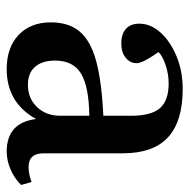

<svg xmlns="http://www.w3.org/2000/svg" viewBox="-16 -550 579 588"><g transform="rotate(90 274.0 -255.5)"><path d="M191 14Q125 14 86.5 -22.5Q48 -59 48 -121Q48 -176 76 -209.5Q104 -243 166.5 -260Q229 -277 334 -282V-368Q334 -428 311 -455Q288 -482 235 -482Q207 -482 179.5 -473Q152 -464 139 -451Q157 -425 165 -409Q173 -393 173 -384Q173 -364 156.5 -350.5Q140 -337 113 -337Q83 -337 67.5 -351.5Q52 -366 52 -392Q52 -427 79 -457Q106 -487 151.5 -506Q197 -525 252 -525Q351 -525 400 -480Q449 -435 449 -341V-99Q449 -53 491 -53Q512 -53 537 -62L546 -30Q525 -9 497.5 2.5Q470 14 444 14Q355 14 344 -76Q294 14 191 14ZM239 -51Q281 -51 307.5 -79Q334 -107 334 -150V-239Q246 -238 205.5 -214Q165 -190 165 -134Q165 -95 184 -73Q203 -51 239 -51Z"/></g></svg>

Font: Literata 36pt Medium
Style: Regular
Weight: 500
Designer: Latin by Veronika Burian and Jose Scaglione. Greek by Irene Vlachou. Cyrillic by Vera Evstafieva.
Foundry: TypeTogether
Version: Version 3.002